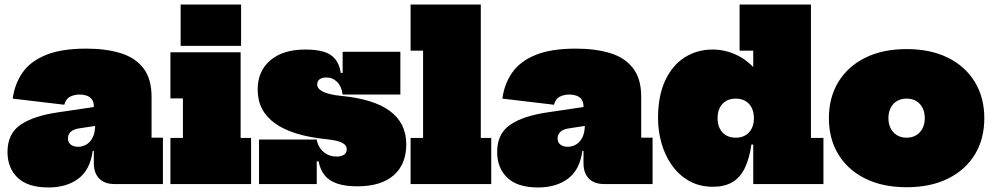

<svg xmlns="http://www.w3.org/2000/svg" viewBox="-20 -810 4366 845"><path d="M484 0Q440.5 0 416.8 -24Q393 -48 393 -92V-187L407 -207L399 -263L393 -289V-341Q393 -361.5 384.2 -373Q375.5 -384.5 361.2 -389.2Q347 -394 331 -394Q308.5 -394 289.2 -384.8Q270 -375.5 263 -349L36 -376Q44.5 -440.5 79 -490.2Q113.5 -540 181.8 -568Q250 -596 360 -596Q446 -596 510.5 -576.2Q575 -556.5 611 -510Q647 -463.5 647 -384V-204H697V0ZM193 15Q102.5 15 57.8 -27.8Q13 -70.5 13 -141Q13 -222 70.8 -261.2Q128.5 -300.5 238 -316L420 -343V-259L335 -246Q305 -242.5 292 -230.5Q279 -218.5 279 -201Q279 -183 291.5 -173.5Q304 -164 324 -164Q341.5 -164 358.8 -173.2Q376 -182.5 387.5 -204Q399 -225.5 399 -263L422 -146H388Q377 -63 325.2 -24Q273.5 15 193 15Z M1039 -203H1085V0H730V-203H785V-377H730V-580H1039ZM775 -790H1041V-608H775Z M1553 10Q1501 10 1465.8 -1.5Q1430.5 -13 1410 -37.2Q1389.5 -61.5 1382 -100H1359L1374 -196Q1379.5 -162.5 1403.5 -141.8Q1427.5 -121 1462 -121Q1482.5 -121 1494.2 -129.2Q1506 -137.5 1506 -153Q1506 -171 1486.2 -181.5Q1466.5 -192 1419 -197Q1267.5 -212 1190.8 -266.8Q1114 -321.5 1114 -416Q1114 -497 1169.8 -544.5Q1225.5 -592 1323 -592Q1370.5 -592 1403 -582.8Q1435.5 -573.5 1454.5 -551Q1473.5 -528.5 1480 -489H1503L1488 -394Q1483.5 -429.5 1464 -449.2Q1444.5 -469 1416 -469Q1398 -469 1387 -461.2Q1376 -453.5 1376 -439Q1376 -419 1402 -406.2Q1428 -393.5 1481 -388Q1624.5 -374.5 1696.2 -321.2Q1768 -268 1768 -175Q1768 -86.5 1712.2 -38.2Q1656.5 10 1553 10ZM1120 0V-196H1374V0ZM1488 -394V-582H1742V-394Z M2096 -203H2142V0H1787V-203H1842V-587H1787V-790H2096Z M2639 0Q2595.5 0 2571.8 -24Q2548 -48 2548 -92V-187L2562 -207L2554 -263L2548 -289V-341Q2548 -361.5 2539.2 -373Q2530.5 -384.5 2516.2 -389.2Q2502 -394 2486 -394Q2463.5 -394 2444.2 -384.8Q2425 -375.5 2418 -349L2191 -376Q2199.5 -440.5 2234 -490.2Q2268.5 -540 2336.8 -568Q2405 -596 2515 -596Q2601 -596 2665.5 -576.2Q2730 -556.5 2766 -510Q2802 -463.5 2802 -384V-204H2852V0ZM2348 15Q2257.5 15 2212.8 -27.8Q2168 -70.5 2168 -141Q2168 -222 2225.8 -261.2Q2283.5 -300.5 2393 -316L2575 -343V-259L2490 -246Q2460 -242.5 2447 -230.5Q2434 -218.5 2434 -201Q2434 -183 2446.5 -173.5Q2459 -164 2479 -164Q2496.5 -164 2513.8 -173.2Q2531 -182.5 2542.5 -204Q2554 -225.5 2554 -263L2577 -146H2543Q2532 -63 2480.2 -24Q2428.5 15 2348 15Z M3295 0V-231L3298 -253V-331L3295 -423V-587H3235V-790H3549V-203H3604V0ZM3117 -592Q3173 -592 3225.5 -566.2Q3278 -540.5 3321.5 -484.5Q3365 -428.5 3394 -338L3298 -290Q3298 -316.5 3288.2 -335.8Q3278.5 -355 3260.5 -365.5Q3242.5 -376 3218 -376Q3193.5 -376 3175.5 -365.5Q3157.5 -355 3147.8 -335.8Q3138 -316.5 3138 -290Q3138 -263.5 3147.8 -244.2Q3157.5 -225 3175.5 -214.5Q3193.5 -204 3218 -204Q3242.5 -204 3260.5 -214.5Q3278.5 -225 3288.2 -244.2Q3298 -263.5 3298 -290L3311 -174H3287Q3277.5 -109.5 3257 -68.5Q3236.5 -27.5 3202.2 -7.8Q3168 12 3118 12Q3058 12 3012.8 -13.8Q2967.5 -39.5 2937 -82.8Q2906.5 -126 2891.2 -180Q2876 -234 2876 -290Q2876 -387.5 2907.2 -455Q2938.5 -522.5 2993 -557.2Q3047.5 -592 3117 -592Z M3970 14Q3865 14 3788.2 -24Q3711.5 -62 3669.8 -130.2Q3628 -198.5 3628 -290Q3628 -381 3669.8 -449.5Q3711.5 -518 3788.2 -556Q3865 -594 3970 -594Q4075 -594 4151.8 -556Q4228.5 -518 4270.2 -449.5Q4312 -381 4312 -290Q4312 -198.5 4270.5 -130.2Q4229 -62 4152.2 -24Q4075.5 14 3970 14ZM3970 -204Q3994.5 -204 4012.5 -215Q4030.5 -226 4040.2 -245.2Q4050 -264.5 4050 -290Q4050 -315.5 4040.2 -335Q4030.5 -354.5 4012.5 -365.2Q3994.5 -376 3970 -376Q3945.5 -376 3927.5 -365.2Q3909.5 -354.5 3899.8 -335Q3890 -315.5 3890 -290Q3890 -264.5 3899.8 -245.2Q3909.5 -226 3927.5 -215Q3945.5 -204 3970 -204Z"/></svg>

Font: Hepta Slab ExtraLight Black
Style: Regular
Weight: 900
Version: Version 1.102